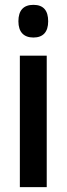

<svg xmlns="http://www.w3.org/2000/svg" viewBox="-20 -773 275 793"><path d="M118 -753C77 -753 56 -730 56 -685C56 -641 78 -618 118 -618C158 -618 179 -641 179 -685C179 -729 160 -753 118 -753ZM173 -543H62V0H173Z"/></svg>

Font: Noto Sans Gujarati ExtraCondensed SemiBold
Style: Regular
Weight: 600
Width: 2
Designer: Jelle Bosma - Monotype Design Team, Universal Thirst
Foundry: Monotype Imaging Inc.
Version: Version 2.106